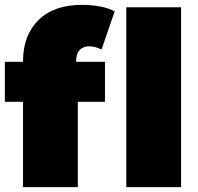

<svg xmlns="http://www.w3.org/2000/svg" viewBox="-20 -772 817 792"><path d="M75 0V-520Q75 -626 138.5 -689Q202 -752 319 -752Q355 -752 391.5 -745.5Q428 -739 453 -725L399 -568Q388 -573 375 -577Q362 -581 348 -581Q324 -581 309 -566Q294 -551 294 -518V-492L301 -399V0ZM0 -352V-517H413V-352ZM501 0V-742H727V0Z"/></svg>

Font: MOST Montserrat Black
Style: Regular
Weight: 900
Designer: Julieta Ulanovsky
Foundry: Julieta Ulanovsky
Version: Version 8.000;March 11, 2024;FontCreator 15.0.0.2926 64-bit